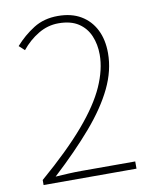

<svg xmlns="http://www.w3.org/2000/svg" viewBox="-83 -802 688 865"><g transform="rotate(-10 260.5 -369.5)"><path d="M46 0V-23Q175 -134 252 -224Q329 -314 363 -390.5Q397 -467 397 -535Q397 -582 380.5 -621Q364 -660 329 -683Q294 -706 238 -706Q189 -706 145.5 -680Q102 -654 69 -613L44 -636Q82 -679 129.5 -709Q177 -739 241 -739Q303 -739 346 -713.5Q389 -688 412 -642.5Q435 -597 435 -535Q435 -456 396.5 -376Q358 -296 284.5 -210.5Q211 -125 106 -28Q136 -30 166 -31.5Q196 -33 225 -33H471V0Z"/></g></svg>

Font: Noto Sans TC Thin Thin
Style: Regular
Weight: 250
Version: Version 2.004-H2;hotconv 1.0.118;makeotfexe 2.5.65603